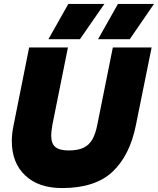

<svg xmlns="http://www.w3.org/2000/svg" viewBox="-20 -940 802 975"><path d="M327 -920H510L386 -741H226ZM579 -920H762L639 -741H478ZM40 -224Q40 -262 49 -304L128 -699H325L246 -306Q240 -269 240 -252Q240 -211 261 -193.5Q282 -176 329 -176Q376 -176 404.5 -190Q433 -204 449 -232Q465 -260 474 -306L553 -699H750L670 -304Q639 -150 551 -67.5Q463 15 295 15Q176 15 108 -49Q40 -113 40 -224Z"/></svg>

Font: Readiness ExtraBold
Style: Italic
Weight: 800
Italic angle: -12°
Designer: Katatrad Team
Foundry: CadsonDemak
Version: Version 1.00;January 16, 2020;FontCreator 12.0.0.2550 64-bit